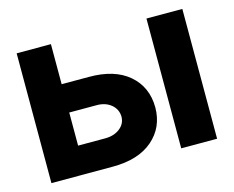

<svg xmlns="http://www.w3.org/2000/svg" viewBox="-82 -663 950 780"><g transform="rotate(-15 393.0 -273.0)"><path d="M44.4 -545.9H188.5V-377.4H302.2Q410.2 -377.9 470.7 -326.2Q531.2 -274.4 531.7 -188Q531.2 -104 470.7 -52Q410.2 0 302.2 0H44.4ZM188.5 -119.1H302.2Q339.8 -119.1 364.3 -138.2Q388.7 -157.2 389.2 -187Q388.7 -218.8 364.3 -238.8Q339.8 -258.8 302.2 -258.3H188.5ZM590.3 0V-545.9H741.2V0Z"/></g></svg>

Font: Inter Tight
Style: Bold
Weight: 700
Designer: Rasmus Andersson
Foundry: rsms
Version: Version 3.004; ttfautohint (v1.8.4.7-5d5b)